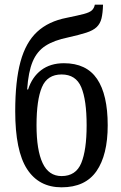

<svg xmlns="http://www.w3.org/2000/svg" viewBox="-20 -790 515 820"><path d="M243 10Q146 10 95.5 -68Q45 -146 45 -315Q45 -444 67.5 -526.5Q90 -609 138.5 -654Q187 -699 265 -714Q314 -724 338.5 -730.5Q363 -737 372.5 -746Q382 -755 385 -770H420Q419 -734 413.5 -711.5Q408 -689 393 -674.5Q378 -660 348.5 -650.5Q319 -641 270 -630Q211 -618 174.5 -594.5Q138 -571 119.5 -527Q101 -483 96 -408H100Q117 -461 156 -490.5Q195 -520 253 -520Q349 -520 394.5 -453Q440 -386 440 -255Q440 -128 392 -59Q344 10 243 10ZM243 -38Q304 -38 327 -93.5Q350 -149 350 -255Q350 -363 327 -417.5Q304 -472 243 -472Q182 -472 159 -417.5Q136 -363 136 -255Q136 -149 162 -93.5Q188 -38 243 -38Z"/></svg>

Font: Noto Serif ExtraCondensed
Style: Regular
Weight: 400
Width: 2
Designer: Monotype Design Team
Foundry: Monotype Imaging Inc.
Version: Version 2.015